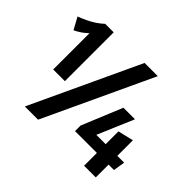

<svg xmlns="http://www.w3.org/2000/svg" viewBox="-131 -781 976 976"><g transform="rotate(45 356.5 -293.5)"><path d="M139 0 413 -587H508L234 0ZM649 -267V-155H698L688 -92H649V0H565V-92H408V-132L498 -350H581L498 -155H565V-247ZM131 -586H192V-235H108V-496Q79 -467 40 -449L5 -513Q20 -518 50 -532Q97 -554 131 -586Z"/></g></svg>

Font: Amaranth
Style: Regular
Weight: 400
Designer: Gesine Todt
Foundry: Gesine Todt
Version: Version 1.000